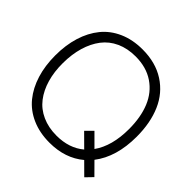

<svg xmlns="http://www.w3.org/2000/svg" viewBox="-189 -906 1092 1092"><g transform="rotate(45 357.0 -360.0)"><path d="M636.7 14.2 566.9 -55.2Q483.4 15.1 357.4 15.1Q278.3 15.1 215.8 -12.5Q153.3 -40 112.8 -89.8Q72.3 -139.6 51 -208.3Q29.8 -276.9 29.8 -359.9Q29.8 -442.9 51 -511.5Q72.3 -580.1 112.8 -629.9Q153.3 -679.7 215.8 -707.3Q278.3 -734.9 357.4 -734.9Q462.4 -734.9 537.1 -686.8Q611.8 -638.7 648.2 -554.9Q684.6 -471.2 684.6 -359.9Q684.6 -197.3 607.4 -97.2L676.8 -27.3ZM357.4 -41.5Q458.5 -41.5 524.9 -97.2L449.2 -172.4L490.7 -213.9L564 -140.6Q623 -223.6 623 -359.9Q623 -455.1 594 -525.9Q564.9 -596.7 504.4 -637.7Q443.8 -678.7 357.4 -678.7Q292.5 -678.7 241.7 -655.5Q190.9 -632.3 158.4 -589.6Q126 -546.9 108.9 -488.8Q91.8 -430.7 91.3 -359.9Q90.8 -289.1 107.7 -231Q124.5 -172.9 157.2 -130.4Q189.9 -87.9 241.2 -64.7Q292.5 -41.5 357.4 -41.5Z"/></g></svg>

Font: Manrope Light
Style: Regular
Weight: 300
Designer: Mikhail Sharanda
Foundry: Mikhail Sharanda
Version: Version 4.505;FEAKit 1.0